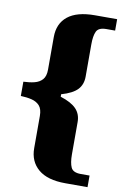

<svg xmlns="http://www.w3.org/2000/svg" viewBox="-96 -816 645 994"><g transform="rotate(10 226.0 -318.5)"><path d="M320 123Q226 123 178 82.5Q130 42 130 -28V-197Q130 -233 114.5 -250.5Q99 -268 73 -274.5Q47 -281 15 -282V-357Q47 -358 73 -364.5Q99 -371 114.5 -388.5Q130 -406 130 -441V-612Q130 -683 178 -721.5Q226 -760 320 -760H437V-700H391Q350 -700 339 -676.5Q328 -653 328 -609V-439Q328 -397 303 -370.5Q278 -344 219 -327V-314Q276 -296 302 -269Q328 -242 328 -200V-30Q328 14 339 38Q350 62 391 62H437V123Z"/></g></svg>

Font: Noto Serif Hebrew Black
Style: Regular
Weight: 900
Version: Version 2.003